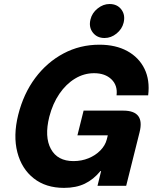

<svg xmlns="http://www.w3.org/2000/svg" viewBox="-20 -902 757 932"><path d="M290.8 10Q202.5 10 143.8 -36.2Q85 -82.5 64.2 -162.9Q43.3 -243.3 68.3 -344.2Q94.2 -447.5 151.2 -523.8Q208.3 -600 288.3 -642.5Q368.3 -685 462.5 -685Q541.7 -685 597.9 -654.2Q654.2 -623.3 681.2 -568.3Q708.3 -513.3 699.2 -439.2H545.8Q551.7 -487.5 520.8 -517.1Q490 -546.7 436.7 -546.7Q387.5 -546.7 344.2 -520.4Q300.8 -494.2 268.3 -446.7Q235.8 -399.2 219.2 -335Q195 -237.5 227.1 -178.8Q259.2 -120 336.7 -120Q375.8 -120 409.6 -133.8Q443.3 -147.5 467.1 -171.7Q490.8 -195.8 498.3 -225L503.3 -245H355.8L385.8 -365H578.3Q684.2 -365 657.5 -260L592.5 0H453.3L470.8 -71.7H467.5Q434.2 -30.8 391.7 -10.4Q349.2 10 290.8 10ZM487.5 -717.5Q450.8 -717.5 430.4 -744.2Q410 -770.8 419.2 -807.5Q426.7 -839.2 453.8 -860.8Q480.8 -882.5 511.7 -882.5Q549.2 -882.5 569.2 -855.8Q589.2 -829.2 580 -791.7Q572.5 -760.8 545.8 -739.2Q519.2 -717.5 487.5 -717.5Z"/></svg>

Font: Funnel Sans ExtraBold
Style: Italic
Weight: 800
Italic angle: -14.036°
Version: Version 1.000; Beta; Release 5; Build 24; ttfautohint (v1.8.